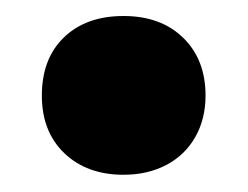

<svg xmlns="http://www.w3.org/2000/svg" viewBox="-20 -396 302 234"><path d="M31 -279.5Q31 -324.5 58 -350.5Q85 -376.5 130.5 -376.5Q176 -376.5 203.2 -350Q230.5 -323.5 230.5 -279.5Q230.5 -251 218 -229Q205.5 -207 182.8 -195Q160 -183 130.5 -183Q86 -183 58.5 -209.2Q31 -235.5 31 -279.5Z"/></svg>

Font: Encode Sans Semi Condensed
Style: Bold
Weight: 700
Width: 4
Designer: Multiple Designers
Foundry: Impallari Type
Version: Version 2.000